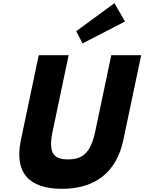

<svg xmlns="http://www.w3.org/2000/svg" viewBox="-20 -1172 907 1207"><path d="M459.2 -976 499 -899 766.1 -1037 699.2 -1152ZM679.5 -825H867.5L755.6 -293C712.7 -89 578.8 15 368.8 15C158.8 15 68.7 -89 111.6 -293L223.5 -825H411.5L311.2 -348C282.2 -210 315.7 -170 407.7 -170C499.7 -170 550.2 -210 579.2 -348Z"/></svg>

Font: Hussar
Style: BdOblTwo
Weight: 700
Foundry: Cannot Into Space Fonts
Version: Version 2.00